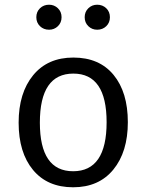

<svg xmlns="http://www.w3.org/2000/svg" viewBox="-20 -782 621 814"><path d="M188 -762Q210 -762 225.5 -747Q241 -732 241 -709Q241 -686 225.5 -671Q210 -656 188 -656Q165 -656 149.5 -671Q134 -686 134 -709Q134 -732 149.5 -747Q165 -762 188 -762ZM392 -762Q415 -762 430.5 -747Q446 -732 446 -709Q446 -686 430.5 -671Q415 -656 392 -656Q370 -656 354.5 -671Q339 -686 339 -709Q339 -732 354.5 -747Q370 -762 392 -762ZM291 -538Q401 -538 461.5 -464.5Q522 -391 522 -264Q522 -138 460.5 -63Q399 12 290 12Q181 12 120 -61.5Q59 -135 59 -262Q59 -388 120.5 -463Q182 -538 291 -538ZM291 -470Q149 -470 149 -262Q149 -56 290 -56Q432 -56 432 -264Q432 -470 291 -470Z"/></svg>

Font: FiraGO Book
Style: Regular
Weight: 350
Designer: bBox Type
Foundry: bBox Type GmbH
Version: Version 1.001;PS 001.001;hotconv 1.0.88;makeotf.lib2.5.64775